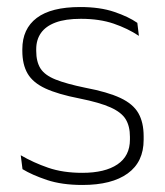

<svg xmlns="http://www.w3.org/2000/svg" viewBox="-20 -516 469 546"><path d="M214.5 10Q156 10 113.5 -4.2Q71 -18.5 44 -35L39 -74.5Q75 -53.5 117 -39Q159 -24.5 214 -24.5Q278.5 -24.5 314 -48.5Q349.5 -72.5 349.5 -119V-127Q349.5 -157 337.5 -176.8Q325.5 -196.5 294.5 -210.5Q263.5 -224.5 206 -236Q144.5 -248 109 -264.5Q73.5 -281 58.5 -306.8Q43.5 -332.5 43.5 -371.5V-376Q43.5 -434 84.5 -465Q125.5 -496 208 -496Q264.5 -496 305 -482.2Q345.5 -468.5 370.5 -451L375 -414Q343.5 -435 303.2 -448.8Q263 -462.5 210 -462.5Q166 -462.5 138 -452Q110 -441.5 96.5 -422.2Q83 -403 83 -376V-371.5Q83 -340.5 95.2 -321.2Q107.5 -302 138.2 -289.8Q169 -277.5 222.5 -266.5Q286 -254.5 322.2 -237.5Q358.5 -220.5 373.5 -194.2Q388.5 -168 388.5 -128.5V-118.5Q388.5 -55.5 343.2 -22.8Q298 10 214.5 10Z"/></svg>

Font: Anek Bangla Medium ExtraLight
Style: Regular
Weight: 250
Version: Version 1.003